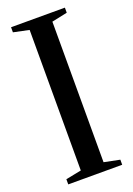

<svg xmlns="http://www.w3.org/2000/svg" viewBox="-144 -798 591 853"><g transform="rotate(-20 152.0 -371.5)"><path d="M98 -39V-703.5L24.5 -719V-743H279V-719L205.5 -703.5V-39L279.5 -24V0H24.5V-24.5Z"/></g></svg>

Font: Merriweather 120pt
Style: Regular
Weight: 400
Version: Version 2.100